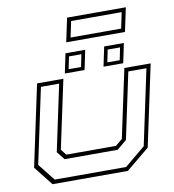

<svg xmlns="http://www.w3.org/2000/svg" viewBox="-92 -937 920 1017"><g transform="rotate(-10 368.0 -428.0)"><path d="M108 0 27 -103 120 -540H261.5L183 -172L207 -141.5H474L511 -172L589.5 -540H731L638 -103L513 0ZM123.5 -22H507.5L618.5 -114L704.5 -518.5H607L531.5 -163L479.5 -119.5H194L159.5 -163L235 -518.5H137L51 -114ZM482 -566 504 -671H610L588 -566ZM274 -566 296 -671H402L380 -566ZM297.5 -585H364.5L378 -651.5H311.5ZM506 -585H572.5L586 -651.5H519.5ZM310 -727.5 337 -855.5H653L626 -727.5ZM337 -748.5H609L627 -834H355Z"/></g></svg>

Font: Tourney Expanded ExtraLight
Style: Italic
Weight: 200
Width: 7
Italic angle: -12°
Designer: Tyler Finck
Foundry: Etcetera Type Co
Version: Version 1.010; ttfautohint (v1.8.3)